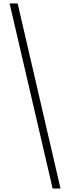

<svg xmlns="http://www.w3.org/2000/svg" viewBox="-20 -819 402 1098"><path d="M326 259 81 -799H35L281 259Z"/></svg>

Font: Noto Serif Sinhala Condensed Light
Style: Regular
Weight: 300
Width: 3
Designer: Jelle Bosma - Monotype Design Team
Foundry: Monotype Imaging Inc.
Version: Version 2.007